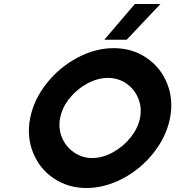

<svg xmlns="http://www.w3.org/2000/svg" viewBox="-20 -931 877 961"><path d="M131 -340Q149 -432 213 -513Q277 -594 367 -642Q457 -690 549 -690Q641 -690 712.5 -642Q784 -594 816.5 -513Q849 -432 831 -340Q813 -248 749.5 -167Q686 -86 595.5 -38Q505 10 413 10Q321 10 249.5 -38Q178 -86 145.5 -167Q113 -248 131 -340ZM681 -341Q691 -392 672 -438.5Q653 -485 612.5 -513Q572 -541 520 -541Q469 -541 417 -513Q365 -485 328 -439Q291 -393 281 -341Q271 -289 290 -243Q309 -197 350 -168.5Q391 -140 442 -140Q493 -140 545 -168.5Q597 -197 634 -243.5Q671 -290 681 -341ZM655 -911H783L614 -732H502Z"/></svg>

Font: Teachers[wght] Italic
Style: Regular
Weight: 400
Designer: Alfredo Marco Pradil & Chank Diesel
Version: Version 1.000;Glyphs 3.1.2 (3151)